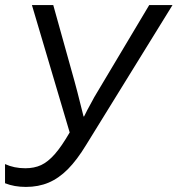

<svg xmlns="http://www.w3.org/2000/svg" viewBox="-21 -734 707 764"><path d="M-1 -4.9V-81.1Q35.2 -64.5 79.6 -64.5Q115.2 -64.5 142.6 -77.1Q169.9 -89.8 197 -120.6Q224.1 -151.4 256.3 -207L106 -713.9H190.9L275.9 -409.2Q280.3 -395.5 311.5 -270.5H313.5Q321.8 -288.6 347.7 -335.4L354 -347.2L572.8 -713.9H665.5L322.3 -158.2Q285.6 -97.7 249.3 -61Q212.9 -24.4 172.4 -7.3Q131.8 9.8 82 9.8Q35.6 9.8 -1 -4.9Z"/></svg>

Font: Viking Open Sans
Style: Italic
Weight: 400
Italic angle: -12°
Foundry: Ascender Corporation
Version: Version 2.000